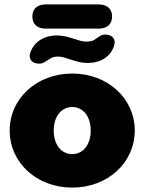

<svg xmlns="http://www.w3.org/2000/svg" viewBox="-20 -840 656 872"><path d="M308 12C469 12 592 -101 592 -247C592 -393 469 -506 308 -506C147 -506 24 -393 24 -247C24 -101 147 12 308 12ZM308 -140C260 -140 224 -181 224 -247C224 -313 260 -354 308 -354C356 -354 392 -313 392 -247C392 -181 356 -140 308 -140ZM189 -710H427C467 -710 489 -730 489 -765C489 -800 467 -820 427 -820H189C149 -820 127 -800 127 -765C127 -730 149 -710 189 -710ZM155 -551C179 -550 190 -564 211 -576C220 -581 231 -583 246 -583C279 -583 324 -554 377 -554C437 -554 482 -582 498 -632C508 -662 491 -681 461 -683C437 -684 427 -670 405 -657C396 -653 385 -651 370 -651C337 -651 292 -679 239 -679C180 -679 135 -650 118 -602C107 -572 126 -552 155 -551Z"/></svg>

Font: SN Pro Black
Style: Regular
Weight: 900
Designer: Tobias Whetton
Foundry: Supernotes
Version: Version 1.001;Glyphs 3.2 (3249)